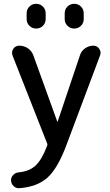

<svg xmlns="http://www.w3.org/2000/svg" viewBox="-20 -760 579 1009"><path d="M420 -660Q420 -639 405.5 -624.5Q391 -610 370 -610Q349 -610 334.5 -624.5Q320 -639 320 -660V-690Q320 -711 334.5 -725.5Q349 -740 370 -740Q391 -740 405.5 -725.5Q420 -711 420 -690ZM220 -660Q220 -639 205.5 -624.5Q191 -610 170 -610Q149 -610 134.5 -624.5Q120 -639 120 -660V-690Q120 -711 134.5 -725.5Q149 -740 170 -740Q191 -740 205.5 -725.5Q220 -711 220 -690ZM471 -520Q490 -520 501.5 -503.5Q513 -487 506 -469L330 0Q284 124 230 173Q176 222 81 229Q64 230 51.5 218Q39 206 38 189Q37 173 48.5 160.5Q60 148 76 146Q133 141 166 111Q199 81 227 8Q229 4 229 0Q229 -4 227 -8L46 -468Q39 -487 50 -503.5Q61 -520 81 -520Q107 -520 127.5 -505.5Q148 -491 156 -467L281 -121Q281 -120 282 -120Q283 -120 283 -121L400 -469Q407 -492 427 -506Q447 -520 471 -520Z"/></svg>

Font: Rounded Mplus 1c Medium
Style: Regular
Weight: 500
Version: Version 1.059.20150529